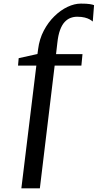

<svg xmlns="http://www.w3.org/2000/svg" viewBox="-20 -844 528 1038"><path d="M186 -578Q193 -633.5 216.8 -678.5Q240.5 -723.5 274 -756.2Q307.5 -789 345 -806.8Q382.5 -824.5 417 -824.5Q449 -824.5 465.8 -821.8Q482.5 -819 488.5 -816L481.5 -727.5Q475.5 -733 465 -739Q454.5 -745 438 -749.2Q421.5 -753.5 397 -753.5Q378.5 -753.5 361.2 -747Q344 -740.5 329.5 -725Q315 -709.5 304.8 -682Q294.5 -654.5 290 -612L283 -551.5H426L420 -489.5H275.5L195.5 174H95.5L176.5 -489.5H77.5L81 -529.5L182.5 -552Z"/></svg>

Font: Merriweather 48pt Medium
Style: Italic
Weight: 500
Italic angle: -7.8°
Version: Version 2.101